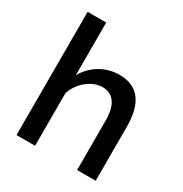

<svg xmlns="http://www.w3.org/2000/svg" viewBox="-170 -858 937 985"><g transform="rotate(30 298.5 -365.0)"><path d="M535 0V-319C535 -433 500 -532 370 -532C289 -532 216 -489 176 -418V-730H66V0H176V-311C198 -383 266 -434 326 -434C389 -434 425 -388 425 -293V0Z"/></g></svg>

Font: FIGSv2-sans-serif SemiBold
Style: Regular
Weight: 600
Designer: Matt McInerney, Pablo Impallari, Rodrigo Fuenzalida,Mirko Velimirovic
Foundry: Matt McInerney, Pablo Impallari, Rodrigo Fuenzalida
Version: Version 4.021;hotconv 1.0.109;makeotfexe 2.5.65596